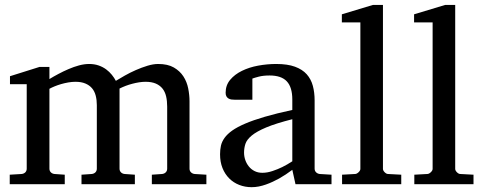

<svg xmlns="http://www.w3.org/2000/svg" viewBox="-20 -757 1993 789"><path d="M604 0V-39.1L646 -42Q655.3 -43 661.1 -48.8Q667 -54.7 667 -64V-318.8Q667 -342.3 662.6 -361.1Q658.2 -379.9 647.7 -393.1Q637.2 -406.2 620.1 -413.6Q603 -420.9 578.1 -420.9Q565.4 -420.9 551.5 -418.7Q537.6 -416.5 523.7 -412.8Q509.8 -409.2 496.3 -404.1Q482.9 -398.9 471.2 -393.1V-64Q471.2 -54.7 477.1 -48.8Q482.9 -43 492.2 -42L534.2 -39.1V0H314.9V-39.1L356.9 -42Q366.2 -43 372.1 -48.8Q377.9 -54.7 377.9 -64V-325.2Q377.9 -346.2 373.3 -364Q368.7 -381.8 358.2 -394.3Q347.7 -406.7 330.8 -413.8Q314 -420.9 290 -420.9Q275.9 -420.9 260.5 -418.2Q245.1 -415.5 231 -411.4Q216.8 -407.2 204.3 -402.1Q191.9 -397 183.1 -392.1V-64Q183.1 -54.7 189 -48.8Q194.8 -43 204.1 -42L246.1 -39.1V0H20V-39.1L68.8 -42Q78.1 -43 84 -48.8Q89.8 -54.7 89.8 -64V-411.1H21V-443.8L142.1 -481.9H183.1V-432.1Q199.7 -442.4 220 -453.1Q240.2 -463.9 261.7 -473.1Q283.2 -482.4 304.9 -488.3Q326.7 -494.1 346.2 -494.1Q367.7 -494.1 385.3 -488Q402.8 -481.9 416.3 -471.9Q429.7 -461.9 439.7 -449.5Q449.7 -437 456.1 -424.8Q471.2 -434.1 492.7 -446.3Q514.2 -458.5 538.1 -469Q562 -479.5 585.9 -486.8Q609.9 -494.1 629.9 -494.1Q669.4 -494.1 694.3 -479.7Q719.2 -465.3 733.6 -443.1Q748 -420.9 753.4 -393.6Q758.8 -366.2 758.8 -340.8V-64Q758.8 -54.7 764.9 -48.8Q771 -43 779.8 -42L828.1 -39.1V0Z M1181.2 -267.1Q1113.8 -250 1074.2 -233.4Q1034.7 -216.8 1014.4 -200Q994.1 -183.1 988.5 -165.8Q982.9 -148.4 982.9 -129.9Q982.9 -114.3 988 -99.4Q993.2 -84.5 1002.7 -72.8Q1012.2 -61 1026.1 -54Q1040 -46.9 1058.1 -46.9Q1078.1 -46.9 1099.9 -54.2Q1121.6 -61.5 1139.6 -70.3Q1160.6 -80.6 1181.2 -94.2ZM1194.3 0 1181.2 -59.1Q1154.8 -39.1 1127 -23.4Q1114.7 -16.6 1101.1 -10.3Q1087.4 -3.9 1073 1.2Q1058.6 6.3 1043.7 9.3Q1028.8 12.2 1014.2 12.2Q986.8 12.2 963.1 2.9Q939.5 -6.3 921.9 -23.9Q904.3 -41.5 894.3 -66.4Q884.3 -91.3 884.3 -123Q884.3 -141.6 887.9 -158.2Q891.6 -174.8 902.8 -190.4Q914.1 -206.1 934.3 -220.5Q954.6 -234.9 987.5 -249Q1020.5 -263.2 1068.1 -277.1Q1115.7 -291 1181.2 -305.2V-348.1Q1181.2 -398.4 1158.7 -422.6Q1136.2 -446.8 1087.9 -446.8Q1061.5 -446.8 1043 -441.9Q1024.4 -437 1017.1 -434.1V-347.2H944.3Q937.5 -347.2 930.9 -348.1Q924.3 -349.1 918.9 -352.3Q913.6 -355.5 910.4 -361.1Q907.2 -366.7 907.2 -376Q907.2 -406.7 925.8 -429Q944.3 -451.2 974.1 -465.8Q1003.9 -480.5 1041 -487.3Q1078.1 -494.1 1115.2 -494.1Q1161.6 -494.1 1192.1 -482.9Q1222.7 -471.7 1240.5 -451.7Q1258.3 -431.6 1265.6 -404.3Q1272.9 -377 1272.9 -344.2V-64Q1272.9 -54.7 1279.1 -48.8Q1285.2 -43 1293.9 -42L1342.3 -39.1V0Z M1385.7 0V-39.1L1439 -42Q1445.8 -42 1453.4 -49.1Q1460.9 -56.2 1460.9 -63V-665H1384.8V-698.2L1512.7 -736.8H1553.7V-63Q1553.7 -56.2 1560.8 -49.1Q1567.9 -42 1574.7 -42L1628.9 -39.1V0Z M1682.6 0V-39.1L1735.8 -42Q1742.7 -42 1750.2 -49.1Q1757.8 -56.2 1757.8 -63V-665H1681.6V-698.2L1809.6 -736.8H1850.6V-63Q1850.6 -56.2 1857.7 -49.1Q1864.7 -42 1871.6 -42L1925.8 -39.1V0Z"/></svg>

Font: BabelStone Ogham Pictish
Style: Regular
Weight: 400
Designer: Andrew West
Foundry: BabelStone
Version: Version 1.02 March 14, 2022